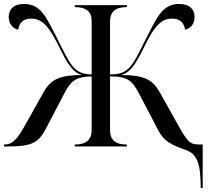

<svg xmlns="http://www.w3.org/2000/svg" viewBox="-20 -740 1075 970"><path d="M994 210H1004V-10H989C936 -10 928 -23 872 -122L787 -274C750 -340 704 -361 592 -361C650 -375 679 -446 721 -528C767 -618 802 -646 849 -646C895 -646 910 -620 915 -590C940 -595 963 -617 963 -654C963 -691 940 -720 886 -720C803 -720 775 -657 724 -557C681 -473 659 -422 629 -394C606 -372 580 -364 536 -364V-632C536 -680 563 -704 618 -704H621V-714H358V-704H361C415 -704 443 -681 443 -636V-364C404 -365 380 -373 358 -394C328 -422 306 -473 263 -557C212 -657 184 -720 101 -720C47 -720 24 -691 24 -654C24 -617 47 -595 72 -590C77 -620 92 -646 138 -646C185 -646 220 -618 266 -528C308 -446 337 -375 395 -361C283 -361 237 -340 200 -274L115 -122C71 -43 48 -10 3 -10H0V0H14C142 0 174 -17 214 -94L305 -268C336 -326 356 -352 443 -354V-82C443 -34 415 -10 361 -10H358V0H621V-10H618C563 -10 536 -34 536 -82V-354C630 -354 650 -328 682 -268L773 -94C799 -44 818 -16 914 16C975 36 994 82 994 210Z"/></svg>

Font: Noto Serif Display
Style: Regular
Weight: 400
Designer: Monotype Design Team
Foundry: Monotype Imaging Inc.
Version: Version 2.009